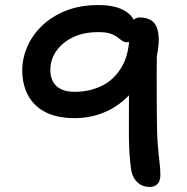

<svg xmlns="http://www.w3.org/2000/svg" viewBox="-20 -730 740 759"><path d="M572 9Q543 9 523.5 -9Q504 -27 499 -56Q489 -121 489.5 -212.5Q490 -304 490 -420L546 -439Q520 -381 478.5 -342Q437 -303 385 -283Q333 -263 275 -263Q206 -263 160 -286.5Q114 -310 91 -353Q68 -396 68 -452Q68 -499 87.5 -544.5Q107 -590 145.5 -627.5Q184 -665 240 -687.5Q296 -710 369 -710Q439 -710 478 -684.5Q517 -659 517 -613Q517 -595 509 -579Q501 -563 482 -563Q471 -563 462.5 -569Q454 -575 444 -583Q434 -591 416.5 -597Q399 -603 369 -603Q309 -603 267 -582Q225 -561 202 -527.5Q179 -494 179 -454Q179 -412 203.5 -389.5Q228 -367 276 -367Q332 -367 381 -390Q430 -413 461 -465Q492 -517 492 -602Q492 -631 503 -646Q514 -661 532 -661Q564 -661 582.5 -646Q601 -631 606 -597Q611 -563 600 -507Q599 -432 599.5 -373.5Q600 -315 600 -281Q600 -207 603.5 -162Q607 -117 610.5 -89.5Q614 -62 614 -39Q614 -15 603 -3Q592 9 572 9Z"/></svg>

Font: Shantell Sans Medium
Style: Regular
Weight: 500
Designer: Stephen Nixon, Anya Danilova, Shantell Martin
Foundry: Arrow Type
Version: Version 1.011;[c5ecc13dd]